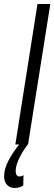

<svg xmlns="http://www.w3.org/2000/svg" viewBox="-84 -720 270 957"><path d="M-7.5 0 102.8 -700H166.8L55.8 0ZM16.2 -6.2 56.7 -3.1Q29 32.9 11.6 69.4Q-5.9 105.9 -5.9 132.9Q-5.9 145.1 -1 152.3Q3.9 159.6 12.2 159.6Q17.6 159.6 22.8 157.9Q28 156.2 33.1 153.5L31.9 204.3Q23.8 209.9 13.5 213.4Q3.1 216.9 -9.7 216.9Q-25.3 216.9 -37.5 210.2Q-49.6 203.4 -56.6 190.3Q-63.6 177.2 -63.6 159.6Q-63.6 123.8 -43.1 83.1Q-22.7 42.5 16.2 -6.2Z"/></svg>

Font: Georama ExtraCondensed Thin
Style: Italic
Weight: 100
Width: 2
Italic angle: -9°
Designer: Jean-Baptiste Levee
Foundry: Production Type
Version: Version 1.001